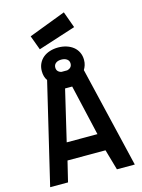

<svg xmlns="http://www.w3.org/2000/svg" viewBox="-151 -1140 906 1225"><g transform="rotate(-15 302.5 -527.5)"><path d="M442 -729Q442 -710 437 -694.5Q432 -679 424 -666L582 0H464L425 -136H174L141 0H23L181 -665V-666Q163 -691 163 -729Q163 -757 174 -779.5Q185 -802 203.5 -817Q222 -832 247.5 -840Q273 -848 302 -848Q331 -848 356.5 -840Q382 -832 401 -817Q420 -802 431 -779.5Q442 -757 442 -729ZM199 -249H402L325 -584H278ZM396 -1055 435 -947 187 -867 152 -962ZM252 -729Q252 -700 283 -692H321Q353 -700 353 -729Q353 -747 339 -757.5Q325 -768 302 -768Q279 -768 265.5 -757.5Q252 -747 252 -729Z"/></g></svg>

Font: Panefresco 800wt
Style: Regular
Weight: 800
Designer: Campivisivi
Foundry: Campivisivi & Chank Co
Version: Version 1.001